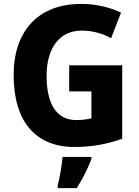

<svg xmlns="http://www.w3.org/2000/svg" viewBox="-20 -744 715 985"><path d="M335 -409V-275H449V-137C428 -132 402 -128 371 -128C267 -128 219 -216 219 -355C219 -496 284 -587 399 -587C455 -587 507 -572 550 -548L601 -679C546 -706 473 -724 397 -724C174 -724 50 -583 50 -359C50 -119 164 10 361 10C455 10 534 -6 607 -32V-409ZM449 72V61H301C298 102 286 169 276 208V221H374C406 170 430 121 449 72Z"/></svg>

Font: Noto Sans Sinhala UI SemiCondensed ExtraBold
Style: Regular
Weight: 800
Width: 4
Designer: Jelle Bosma - Monotype Design Team
Foundry: Monotype Imaging Inc.
Version: Version 2.006